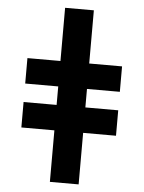

<svg xmlns="http://www.w3.org/2000/svg" viewBox="-65 -861 846 1131"><g transform="rotate(5 358.0 -295.5)"><path d="M78.1 -85V-235.4H273.4V-344.7H78.1V-495.1H273.4V-809.6H443.4V-495.1H637.7V-344.7H443.4V-235.4H637.7V-85H443.4V219.7H273.4V-85Z"/></g></svg>

Font: GenEi M Gothic v2 Black
Style: Regular
Weight: 900
Version: Version 2.0